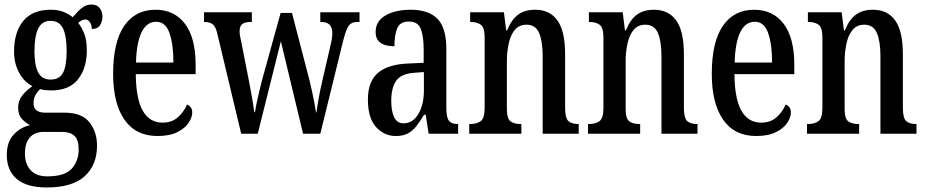

<svg xmlns="http://www.w3.org/2000/svg" viewBox="-20 -590 4085 847"><path d="M186 237Q98 237 54 199.5Q10 162 10 94Q10 36 40.5 3.5Q71 -29 113 -38Q94 -47 77 -65Q60 -83 60 -116Q60 -146 78.5 -169Q97 -192 123 -210Q87 -228 64.5 -269Q42 -310 42 -362Q42 -448 82.5 -497.5Q123 -547 205 -547Q236 -547 259 -538Q282 -529 301 -514Q309 -523 321 -536.5Q333 -550 348.5 -560Q364 -570 384 -570Q408 -570 420 -554Q432 -538 432 -517Q432 -495 421 -478.5Q410 -462 385 -462Q385 -480 376.5 -492Q368 -504 357 -504Q347 -504 339.5 -499.5Q332 -495 325 -489Q341 -469 352 -440.5Q363 -412 363 -367Q363 -290 324.5 -240.5Q286 -191 205 -191Q196 -191 181 -192.5Q166 -194 157 -197Q147 -188 137.5 -172.5Q128 -157 128 -135Q128 -112 142 -102.5Q156 -93 179 -93H265Q341 -93 374.5 -50.5Q408 -8 408 52Q408 138 353.5 187.5Q299 237 186 237ZM203 -239Q243 -239 258.5 -270Q274 -301 274 -365Q274 -431 258 -464.5Q242 -498 203 -498Q165 -498 148.5 -464Q132 -430 132 -364Q132 -302 148.5 -270.5Q165 -239 203 -239ZM189 188Q266 188 296.5 154Q327 120 327 70Q327 27 308.5 9.5Q290 -8 255 -8H169Q150 -8 132 0.5Q114 9 102 30Q90 51 90 88Q90 132 114.5 160Q139 188 189 188Z M675 10Q579 10 529 -62Q479 -134 479 -264Q479 -405 528 -476Q577 -547 666 -547Q749 -547 796 -485Q843 -423 843 -305V-263H579Q580 -153 610 -101Q640 -49 697 -49Q738 -49 764.5 -72.5Q791 -96 805 -129Q815 -125 821.5 -116.5Q828 -108 828 -94Q828 -72 812 -48Q796 -24 762 -7Q728 10 675 10ZM745 -314Q745 -395 727.5 -444.5Q710 -494 669 -494Q627 -494 604.5 -447.5Q582 -401 580 -314Z M939 -440Q932 -472 919 -482.5Q906 -493 882 -493H880V-536H1091V-493H1085Q1061 -493 1049 -484Q1037 -475 1037 -451Q1037 -442 1039 -430.5Q1041 -419 1044 -407L1076 -244Q1081 -220 1086 -191.5Q1091 -163 1095.5 -137Q1100 -111 1102 -95H1105Q1107 -111 1112 -135Q1117 -159 1123.5 -185.5Q1130 -212 1135 -233L1218 -533H1268L1345 -237Q1350 -217 1356 -189.5Q1362 -162 1367 -136Q1372 -110 1374 -94H1376Q1379 -118 1385.5 -154.5Q1392 -191 1402 -234L1439 -394Q1446 -423 1446 -444Q1446 -493 1398 -493H1393V-536H1566V-493H1555Q1532 -493 1520 -478.5Q1508 -464 1495 -415L1393 0H1317L1219 -408L1117 0H1044Z M1726 10Q1675 10 1639 -29.5Q1603 -69 1603 -151Q1603 -231 1648 -269Q1693 -307 1784 -310L1849 -313V-373Q1849 -429 1836.5 -462Q1824 -495 1784 -495Q1745 -495 1732.5 -465.5Q1720 -436 1720 -386Q1637 -386 1637 -449Q1637 -496 1680 -521.5Q1723 -547 1792 -547Q1870 -547 1909.5 -507.5Q1949 -468 1949 -373V-115Q1949 -73 1960 -58Q1971 -43 1998 -43H2001V0H1871L1858 -84H1851Q1834 -56 1818 -35Q1802 -14 1780.5 -2Q1759 10 1726 10ZM1760 -46Q1801 -46 1825.5 -87Q1850 -128 1850 -191V-272L1808 -269Q1750 -265 1728 -234Q1706 -203 1706 -145Q1706 -99 1719 -72.5Q1732 -46 1760 -46Z M2050 0V-43H2056Q2083 -43 2100.5 -55.5Q2118 -68 2118 -115V-425Q2118 -469 2101 -481Q2084 -493 2058 -493H2054V-536H2203L2213 -456H2217Q2237 -505 2266.5 -526Q2296 -547 2341 -547Q2405 -547 2439 -500Q2473 -453 2473 -350V-115Q2473 -68 2488 -55.5Q2503 -43 2529 -43H2533V0H2374V-343Q2374 -407 2358.5 -444Q2343 -481 2303 -481Q2270 -481 2251 -458Q2232 -435 2224 -397.5Q2216 -360 2216 -319V-110Q2216 -66 2232.5 -54.5Q2249 -43 2275 -43H2280V0Z M2574 0V-43H2580Q2607 -43 2624.5 -55.5Q2642 -68 2642 -115V-425Q2642 -469 2625 -481Q2608 -493 2582 -493H2578V-536H2727L2737 -456H2741Q2761 -505 2790.5 -526Q2820 -547 2865 -547Q2929 -547 2963 -500Q2997 -453 2997 -350V-115Q2997 -68 3012 -55.5Q3027 -43 3053 -43H3057V0H2898V-343Q2898 -407 2882.5 -444Q2867 -481 2827 -481Q2794 -481 2775 -458Q2756 -435 2748 -397.5Q2740 -360 2740 -319V-110Q2740 -66 2756.5 -54.5Q2773 -43 2799 -43H2804V0Z M3316 10Q3220 10 3170 -62Q3120 -134 3120 -264Q3120 -405 3169 -476Q3218 -547 3307 -547Q3390 -547 3437 -485Q3484 -423 3484 -305V-263H3220Q3221 -153 3251 -101Q3281 -49 3338 -49Q3379 -49 3405.5 -72.5Q3432 -96 3446 -129Q3456 -125 3462.5 -116.5Q3469 -108 3469 -94Q3469 -72 3453 -48Q3437 -24 3403 -7Q3369 10 3316 10ZM3386 -314Q3386 -395 3368.5 -444.5Q3351 -494 3310 -494Q3268 -494 3245.5 -447.5Q3223 -401 3221 -314Z M3540 0V-43H3546Q3573 -43 3590.5 -55.5Q3608 -68 3608 -115V-425Q3608 -469 3591 -481Q3574 -493 3548 -493H3544V-536H3693L3703 -456H3707Q3727 -505 3756.5 -526Q3786 -547 3831 -547Q3895 -547 3929 -500Q3963 -453 3963 -350V-115Q3963 -68 3978 -55.5Q3993 -43 4019 -43H4023V0H3864V-343Q3864 -407 3848.5 -444Q3833 -481 3793 -481Q3760 -481 3741 -458Q3722 -435 3714 -397.5Q3706 -360 3706 -319V-110Q3706 -66 3722.5 -54.5Q3739 -43 3765 -43H3770V0Z"/></svg>

Font: Noto Serif Hebrew ExtraCondensed Medium
Style: Regular
Weight: 500
Width: 2
Designer: Monotype Design Team
Foundry: Monotype Imaging Inc.
Version: Version 2.004; ttfautohint (v1.8.4.7-5d5b)